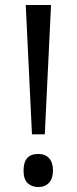

<svg xmlns="http://www.w3.org/2000/svg" viewBox="-20 -734 307 768"><path d="M159.2 -196.8H107.9L83 -713.9H184.1ZM74.2 -51.8Q74.2 -118.2 132.8 -118.2Q161.1 -118.2 176.5 -101.1Q191.9 -84 191.9 -51.8Q191.9 -20.5 176.3 -3.2Q160.6 14.2 132.8 14.2Q107.4 14.2 90.8 -1.2Q74.2 -16.6 74.2 -51.8Z"/></svg>

Font: f0_4961  
Style: Regular
Weight: 400
Foundry: Ascender Corporation
Version: Version 1.10